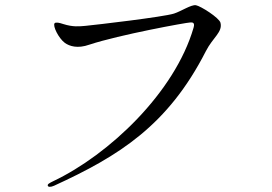

<svg xmlns="http://www.w3.org/2000/svg" viewBox="-20 -707 1040 735"><path d="M183 -13C169 -6 161 -2 163 4C164 9 174 10 187 4C436 -110 623 -227 768 -511C795 -564 833 -584 824 -620C819 -639 748 -684 730 -687C712 -690 674 -664 646 -655C605 -642 348 -612 307 -608C283 -606 260 -603 222 -615C207 -620 194 -623 189 -618C181 -608 204 -561 228 -543C246 -530 277 -520 322 -536C437 -574 695 -621 708 -621C713 -621 728 -624 721 -601C649 -353 398 -115 183 -13Z"/></svg>

Font: Shippori Mincho
Style: Regular
Weight: 400
Designer: Bonji Tadano  Ryoko NISHIZUKA  (kana & ideographs); Frank Grießhammer (Latin, Greek & Cyrillic); Wenlong ZHANG  (bopomof
Foundry: Adobe Systems Incorporated
Version: Version 1.003;PS 1.001;hotconv 16.6.54;makeotf.lib2.5.65590